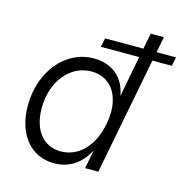

<svg xmlns="http://www.w3.org/2000/svg" viewBox="-106 -799 883 915"><g transform="rotate(15 336.0 -342.0)"><path d="M313 -578H502L463 -375C451 -460 389 -516 296 -516C156 -516 49 -387 49 -218C49 -77 125 16 240 16C314 16 373 -23 408 -93L390 0H455L567 -578H663L672 -622H576L591 -700H526L511 -622H322ZM256 -47C170 -47 116 -115 116 -223C116 -355 195 -453 301 -453C405 -453 460 -359 434 -229C412 -116 344 -47 256 -47Z"/></g></svg>

Font: Uncut Sans Book Italic
Style: Regular
Weight: 350
Italic angle: -11°
Designer: Kasper Nordkvist
Foundry: UNCUT.wtf
Version: Version 1.304;Glyphs 3.2 (3246)